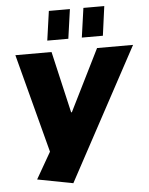

<svg xmlns="http://www.w3.org/2000/svg" viewBox="-62 -818 823 1063"><g transform="rotate(-5 349.0 -287.0)"><path d="M104 156 229 -62 196 38 44 -540H245L324 -198H328L498 -540H698L302 194ZM367 -768 344 -605H227L250 -768ZM558 -768 536 -605H419L442 -768Z"/></g></svg>

Font: Pathway Extreme 28pt ExtraBold
Style: Italic
Weight: 800
Italic angle: -8°
Designer: Eduardo Rodriguez Tunni
Foundry: Eduardo Rodriguez Tunni
Version: Version 1.001;gftools[0.9.26]